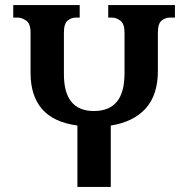

<svg xmlns="http://www.w3.org/2000/svg" viewBox="-20 -734 724 754"><path d="M405 -714H667V-665H649Q629 -665 614.5 -653Q600 -641 600 -606V-455Q600 -361 552 -308Q504 -255 415 -241V0H284V-241Q189 -254 144.5 -306.5Q100 -359 100 -447V-606Q100 -641 83 -653Q66 -665 49 -665H32V-714H293V-665H279Q260 -665 245.5 -653Q231 -641 231 -606V-442Q231 -298 349 -298Q408 -298 438.5 -334Q469 -370 469 -447V-606Q469 -641 452.5 -653Q436 -665 419 -665H405Z"/></svg>

Font: Noto Serif Georgian SemiCondensed SemiBold
Style: Regular
Weight: 600
Width: 4
Designer: Monotype Design Team, Akaki Razmadze
Foundry: Google LLC
Version: Version 2.003; ttfautohint (v1.8.4.7-5d5b)